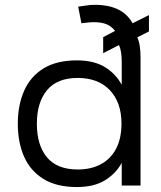

<svg xmlns="http://www.w3.org/2000/svg" viewBox="-20 -750 649 776"><path d="M291 6Q209 6 156 -26.5Q103 -59 77.5 -116.5Q52 -174 52 -250Q52 -325 77.5 -383Q103 -441 156 -473.5Q209 -506 291 -506Q360 -506 404.5 -478.5Q449 -451 472 -407V-499Q472 -520 469.5 -537Q467 -554 461 -568L397 -535V-600L445 -625Q428 -648 400.5 -655.5Q373 -663 335 -659Q329 -658 322 -657.5Q315 -657 309 -656L296 -723Q303 -724 312 -725.5Q321 -727 330.5 -728Q340 -729 347 -730Q408 -733 450.5 -715Q493 -697 516 -656L582 -689V-623L535 -599Q542 -583 545 -563Q548 -543 548 -519V0H472V-92Q449 -49 404.5 -21.5Q360 6 291 6ZM129 -250Q129 -163 170 -114Q211 -65 294 -65Q349 -65 389 -87Q429 -109 450 -150.5Q471 -192 471 -250Q471 -336 424 -385.5Q377 -435 294 -435Q211 -435 170 -385.5Q129 -336 129 -250Z"/></svg>

Font: Nata Sans
Style: Regular
Weight: 400
Designer: Daniel Uzquiano Cruz
Version: Version 1.001